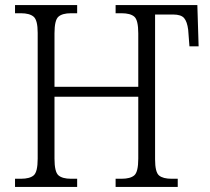

<svg xmlns="http://www.w3.org/2000/svg" viewBox="-20 -734 823 754"><path d="M39 0V-32H62Q97 -32 112.5 -45.5Q128 -59 128 -111V-605Q128 -655 112 -668.5Q96 -682 62 -682H39V-714H283V-682H259Q225 -682 209.5 -668.5Q194 -655 194 -603V-393H523V-603Q523 -655 507.5 -668.5Q492 -682 457 -682H434V-714H755L760 -552H724L719 -617Q715 -649 703 -663Q691 -677 660 -677H589V-108Q589 -58 604.5 -45Q620 -32 654 -32H678V0H434V-32H457Q492 -32 507.5 -45.5Q523 -59 523 -111V-354H194V-111Q194 -59 209.5 -45.5Q225 -32 259 -32H283V0Z"/></svg>

Font: Noto Serif SemiCondensed Light
Style: Regular
Weight: 300
Width: 4
Designer: Monotype Design Team
Foundry: Monotype Imaging Inc.
Version: Version 2.013